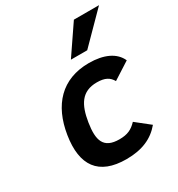

<svg xmlns="http://www.w3.org/2000/svg" viewBox="-184 -885 943 1019"><g transform="rotate(-30 287.5 -375.5)"><path d="M314 -95C216.5 -95 199.2 -152.6 215.4 -255C231.2 -354.8 266.4 -417 360 -417C410.2 -417 434.7 -401.6 451.9 -372L556.5 -439C531 -496.9 465.3 -527 374.5 -527C207.6 -527 111.7 -421.3 85.1 -253C57.7 -80.5 123.9 15 293.6 15C390.7 15 457.5 -15.2 505.6 -73L421.2 -140C391.4 -108.4 363.1 -95 314 -95ZM401.4 -590 575.3 -766H421.3L301.4 -590Z"/></g></svg>

Font: Fog Sans
Style: It
Weight: 700
Foundry: Intel Corporation
Version: Version 1.00